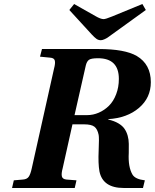

<svg xmlns="http://www.w3.org/2000/svg" viewBox="-20 -936 771 956"><path d="M351.1 -362.8H414.1Q443.8 -362.8 471.9 -375Q500 -387.2 522.5 -409.4Q544.9 -431.6 558.3 -466.6Q571.8 -501.5 571.8 -543Q571.8 -646 467.8 -646Q434.1 -646 423.1 -638.2Q412.1 -630.4 407.2 -609.9ZM40 0 48.8 -38.1 94.2 -42Q114.3 -43.5 123 -55.9Q131.8 -68.4 138.2 -98.1L249 -594.2Q256.3 -621.1 252.9 -634.3Q249.5 -647.5 230 -648.9L179.2 -653.8L189 -691.9H471.2Q601.6 -691.9 661.1 -657.2Q731 -615.7 731 -526.9Q731 -449.2 672.1 -398.9Q613.3 -348.6 519 -342.8V-340.8Q548.8 -334 569.1 -322Q589.4 -310.1 599.9 -294.7Q610.4 -279.3 615.7 -260.3Q621.1 -241.2 621.3 -219.7Q621.6 -198.2 621.1 -173.8Q617.2 -104.5 640.1 -65.9Q654.3 -43.5 701.2 -38.1L691.9 0H596.2Q491.7 0 475.1 -83Q468.3 -121.6 471.2 -185.8Q474.1 -250 471.2 -264.2Q465.3 -293.5 450 -305.2Q434.6 -316.9 398.9 -316.9H340.8L292 -98.1Q284.7 -71.3 288.1 -57.6Q291.5 -43.9 311 -42L360.8 -38.1L352.1 0ZM325.2 -886.2 349.1 -916 455.1 -856Q481 -840.8 496.1 -840.8Q505.9 -840.8 538.1 -854L689 -916L706.1 -886.2L534.2 -762.2Q521 -752.4 515.6 -748.8Q510.3 -745.1 500 -740.5Q489.7 -735.8 481.9 -735.8Q469.7 -735.8 460.2 -742.7Q450.7 -749.5 437 -764.2Z"/></svg>

Font: Linguistics Pro
Style: Bold Italic
Weight: 700
Italic angle: -12°
Designer: Stefan Peev, Context Ltd
Foundry: Stefan Peev, Context Ltd
Version: Version 001.000